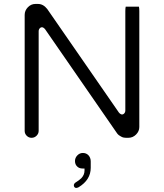

<svg xmlns="http://www.w3.org/2000/svg" viewBox="-20 -697 824 965"><path d="M375 244.1Q436 207 436 146.5V114.3Q436 95.2 423.8 82.5Q412.6 71.8 396.5 71.8Q380.4 71.8 368.7 84Q356.9 96.2 356.9 112.3Q356.9 129.4 367.7 139.6Q377.9 149.9 394.5 149.9H404.8V160.2Q404.8 182.1 388.2 199.2Q377.4 209.5 358.4 221.2Q351.1 227.1 351.1 234.4Q351.1 240.2 354.5 243.9Q357.9 247.6 362.8 247.6Q367.7 247.6 375 244.1ZM138.7 -4.4Q153.3 -4.4 163.8 -14.9Q174.3 -25.4 174.3 -39.1V-540Q174.3 -549.3 180.7 -555.7Q185.1 -560.1 190.4 -560.1Q198.2 -560.1 206.5 -550.3L568.8 -26.4Q576.2 -16.6 588.4 -10.7Q596.2 -6.3 602.5 -5.4Q608.9 -4.4 613.3 -4.4H625Q647.5 -4.4 663.8 -20.8Q680.2 -37.1 680.2 -58.6V-641.6Q680.2 -655.8 678.2 -663.6H611.8Q609.9 -655.3 609.9 -641.6V-141.6Q609.9 -132.3 603.5 -126Q599.1 -121.6 593.8 -121.6Q585.9 -121.6 577.6 -131.3L217.3 -651.9Q197.3 -677.2 170.9 -677.2H158.2Q136.2 -677.2 120.1 -660.6Q104 -644 104 -622.1V-39.1Q104 -24.9 114.3 -14.6Q124.5 -4.4 138.7 -4.4Z"/></svg>

Font: YuPearl-ExtraLight
Style: ExtraLight
Weight: 200
Designer: Max Yao
Foundry: Max-Everyday
Version: Version 1.011; ttfautohint (v1.8.3)